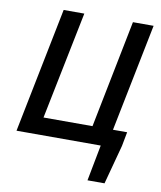

<svg xmlns="http://www.w3.org/2000/svg" viewBox="-91 -727 829 988"><g transform="rotate(10 323.0 -233.0)"><path d="M30 0 161 -654H269L155 -91H411L523 -654H631L518 -91H592L578 -17L523 188H434L470 0Z"/></g></svg>

Font: Source Sans 3 Semibold
Style: Italic
Weight: 600
Italic angle: -11°
Designer: Paul D. Hunt
Foundry: Adobe
Version: Version 3.052;hotconv 1.1.0;makeotfexe 2.6.0